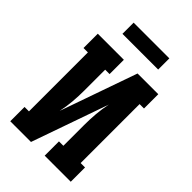

<svg xmlns="http://www.w3.org/2000/svg" viewBox="-270 -1036 1140 1140"><g transform="rotate(45 300.0 -466.0)"><path d="M46 0V-120H83V-615H46V-735H265V-615H228V-441Q228 -393 224 -345.5Q220 -298 210 -251L380 -735H554V-615H517V-120H554V0H335V-120H372V-294Q372 -342 376 -389.5Q380 -437 390 -484L220 0ZM450 -838H150V-932H450Z"/></g></svg>

Font: Iosevka Slab Heavy Extended
Style: Regular
Weight: 900
Width: 7
Monospace: yes
Designer: Belleve Invis
Foundry: Belleve Invis
Version: Version 11.1.0; ttfautohint (v1.8.3)